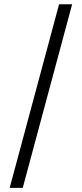

<svg xmlns="http://www.w3.org/2000/svg" viewBox="-20 -782 388 911"><path d="M322.3 -761.7H260.3L25.9 109.4H87.9Z"/></svg>

Font: Raveo Light
Style: Regular
Weight: 300
Designer: Jakub Foglar, Rasmus Andersson (Inter)
Foundry: Jakubfoglar.com
Version: Version 1.100;Glyphs 3.2.3 (3260)